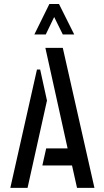

<svg xmlns="http://www.w3.org/2000/svg" viewBox="-20 -916 505 936"><path d="M147.5 -748 220.7 -896.5H267.6L341.8 -748H286.1L244.1 -833L203.1 -748ZM30.3 0 160.2 -577.1H175.8L209 -425.8L114.3 0ZM186.5 -109.4 205.1 -192.4H309.6L201.2 -682.6H286.1L440.4 0H355.5L331.1 -109.4Z"/></svg>

Font: Post No Bills Colombo
Style: SemiBold
Weight: 700
Designer: Kosala Senevirathne, Siva Puranthara, Lasantha Premarathna, Tharique Azeez
Foundry: Mooniak
Version: Version 1.220 ; ttfautohint (v1.5)